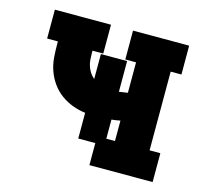

<svg xmlns="http://www.w3.org/2000/svg" viewBox="-82 -613 763 707"><g transform="rotate(15 300.0 -260.0)"><path d="M315 0V-84H250V-182Q225 -185 201 -194Q177 -203 156.5 -218Q136 -233 121 -254Q106 -275 97.5 -299Q89 -323 87 -348.5Q85 -374 85 -400V-410H44V-520H258V-410H217V-400Q217 -387 218 -375Q219 -363 223 -351Q227 -339 234 -328.5Q241 -318 250 -311V-406H350V-289Q358 -290 366.5 -291.5Q375 -293 383 -294V-410H342V-520H556V-410H515V-110H556V0ZM383 -110V-188Q375 -186 366.5 -185Q358 -184 350 -183V-110Z"/></g></svg>

Font: Iosevka Etoile Extrabold
Style: Regular
Weight: 800
Designer: Belleve Invis
Foundry: Belleve Invis
Version: Version 22.1.2; ttfautohint (v1.8.4)